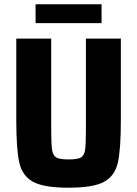

<svg xmlns="http://www.w3.org/2000/svg" viewBox="-20 -868 641 896"><path d="M56 -308V-688H219V-267Q219 -195 223 -168.5Q227 -142 243 -133Q259 -124 300 -124Q342 -124 357.5 -133Q373 -142 377 -168.5Q381 -195 381 -267V-688H544V-308Q544 -171 530 -109Q516 -47 465.5 -19.5Q415 8 300 8Q185 8 134.5 -19.5Q84 -47 70 -109Q56 -171 56 -308ZM146 -760V-848H454V-760Z"/></svg>

Font: Saira Semi Condensed
Style: Bold
Weight: 700
Width: 4
Designer: Hector Gatti with collaboration of the Omnibus-Type team
Foundry: Omnibus-Type
Version: Version 1.001; ttfautohint (v1.8)